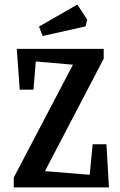

<svg xmlns="http://www.w3.org/2000/svg" viewBox="-20 -817 523 837"><path d="M40 -43 298 -535 136 -549 126 -426H66L53 -604H432V-561L176 -71L371 -55L384 -188H444L455 0H40ZM150 -701 317 -797 360 -732 353 -702 166 -660Z"/></svg>

Font: Grenze Medium
Style: Regular
Weight: 500
Designer: Renata Polastri
Foundry: Omnibus-Type
Version: Version 1.002; ttfautohint (v1.8)